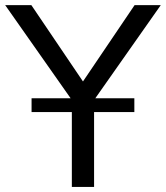

<svg xmlns="http://www.w3.org/2000/svg" viewBox="-35 -739 655 759"><path d="M88.9 -718.8 293 -417 497.1 -718.8H600.6L341.8 -350.6H496.1V-295.9H336.9V0H249V-295.9H89.8V-350.6H244.1L-14.6 -718.8Z"/></svg>

Font: Min Sans
Style: Regular
Weight: 400
Designer: Jinseong-Kim, NotoSansCJK, Nunito
Foundry: Jinseong-Kim
Version: Version 1.400;Glyphs 3.1.2 (3151)